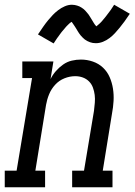

<svg xmlns="http://www.w3.org/2000/svg" viewBox="-46 -789 567 809"><path d="M-26 0V-70H24L89 -460H48V-530H179L167 -456Q176 -474 189.5 -489.5Q203 -505 220 -517Q237 -529 256.5 -533.5Q276 -538 295 -538Q321 -538 345.5 -529.5Q370 -521 388 -504Q406 -487 416 -464Q426 -441 430 -415.5Q434 -390 432.5 -363.5Q431 -337 426 -311L387 -70H428V0H258V-70H308L350 -322Q352 -339 353.5 -356Q355 -373 353 -389Q351 -405 345.5 -420Q340 -435 329 -446Q318 -457 303 -462.5Q288 -468 271 -468Q248 -468 225.5 -459Q203 -450 186.5 -432Q170 -414 161 -392Q152 -370 148 -347L103 -70H144V0ZM180 -606 114 -644Q126 -662 136.5 -677Q147 -692 157 -704Q167 -716 176.5 -726Q186 -736 199 -746Q212 -756 227 -762.5Q242 -769 257 -769Q263 -769 268.5 -768Q274 -767 279 -765.5Q284 -764 288.5 -762Q293 -760 297.5 -757Q302 -754 306 -751Q310 -748 313 -744.5Q316 -741 320 -736.5Q324 -732 327 -728Q330 -724 332.5 -719.5Q335 -715 337.5 -711.5Q340 -708 343 -702.5Q346 -697 349 -692.5Q352 -688 354 -685Q356 -682 360 -678Q363 -681 366.5 -683.5Q370 -686 374.5 -690.5Q379 -695 380.5 -696.5Q382 -698 384.5 -701Q387 -704 389.5 -707Q392 -710 395 -713.5Q398 -717 401 -721Q404 -725 407 -729Q410 -733 413.5 -737.5Q417 -742 420.5 -747Q424 -752 427.5 -757.5Q431 -763 435 -769L501 -731Q489 -713 478.5 -698.5Q468 -684 458 -672Q448 -660 438.5 -649.5Q429 -639 416 -629Q403 -619 388 -613Q373 -607 358 -607Q351 -607 345 -608Q339 -609 333.5 -611Q328 -613 322 -616Q316 -619 311.5 -622.5Q307 -626 303 -630Q299 -634 294.5 -639Q290 -644 287 -649Q284 -654 281 -658.5Q278 -663 275 -668.5Q272 -674 268 -679.5Q264 -685 261.5 -689Q259 -693 256 -697Q252 -695 249 -692.5Q246 -690 241 -685Q236 -680 234.5 -678.5Q233 -677 230.5 -674Q228 -671 225.5 -668Q223 -665 220 -661.5Q217 -658 214 -654.5Q211 -651 208 -646.5Q205 -642 201.5 -637.5Q198 -633 194.5 -628Q191 -623 187.5 -617.5Q184 -612 180 -606Z"/></svg>

Font: Iosevka Curly Slab Oblique
Style: Regular
Weight: 400
Italic angle: -9°
Monospace: yes
Designer: Belleve Invis
Foundry: Belleve Invis
Version: Version 11.1.0; ttfautohint (v1.8.3)